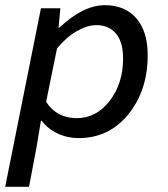

<svg xmlns="http://www.w3.org/2000/svg" viewBox="-29 -521 649 741"><path d="M-9 200 129 -489H204L197 -415H201Q292 -501 376 -501Q453 -501 497 -450.5Q541 -400 541 -308Q541 -172 466.5 -80Q392 12 274 12Q231 12 193 -6Q155 -24 132 -55H129L112 47L83 200ZM267 -65Q343 -65 394.5 -132Q446 -199 446 -295Q446 -359 418.5 -391.5Q391 -424 343 -424Q308 -424 267 -400.5Q226 -377 191 -334L149 -128Q190 -65 267 -65Z"/></svg>

Font: TypoPRO Source Code Pro
Style: Italic
Weight: 500
Italic angle: -11°
Monospace: yes
Designer: Paul D. Hunt, Teo Tuominen
Foundry: Adobe Systems Incorporated
Version: Version 1.030;PS 1.0;hotconv 1.0.84;makeotf.lib2.5.63406